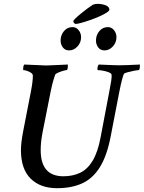

<svg xmlns="http://www.w3.org/2000/svg" viewBox="-20 -985 754 1007"><path d="M279.3 2Q191.4 2 140.6 -48.3Q89.8 -98.6 89.8 -198.2Q89.8 -235.4 101.6 -296.9L142.6 -507.8Q147.5 -533.2 149.9 -553.2Q152.3 -573.2 152.3 -587.9Q152.3 -596.7 143.1 -603Q133.8 -609.4 122.1 -613.3Q110.4 -617.2 102.5 -617.2Q101.6 -617.2 101.6 -621.1Q101.6 -640.6 107.4 -646.5Q159.2 -644.5 187.5 -643.1Q215.8 -641.6 220.7 -641.6Q231.4 -641.6 260.7 -643.1Q290 -644.5 335.9 -646.5V-642.6Q335.9 -617.2 329.1 -617.2Q324.2 -617.2 310.5 -613.3Q296.9 -609.4 284.7 -604Q272.5 -598.6 269.5 -593.8Q266.6 -586.9 260.3 -565.4Q253.9 -543.9 246.1 -506.8L203.1 -290Q198.2 -264.6 195.8 -241.7Q193.4 -218.8 193.4 -197.3Q193.4 -60.5 312.5 -60.5Q362.3 -60.5 400.9 -79.1Q439.5 -97.7 466.3 -142.6Q493.2 -187.5 507.8 -265.6L552.7 -502Q559.6 -536.1 563 -559.1Q566.4 -582 565.4 -591.8Q565.4 -599.6 551.3 -605.5Q537.1 -611.3 520 -614.3Q502.9 -617.2 492.2 -617.2Q491.2 -617.2 491.2 -623Q491.2 -639.6 498 -646.5Q539.1 -644.5 565.4 -643.6Q591.8 -642.6 602.5 -642.6Q621.1 -642.6 648.9 -643.6Q676.8 -644.5 713.9 -646.5Q713.9 -617.2 707 -617.2Q701.2 -617.2 683.1 -613.8Q665 -610.4 648.9 -606Q632.8 -601.6 629.9 -597.7Q626 -589.8 619.6 -565.9Q613.3 -542 605.5 -502L560.5 -269.5Q541 -168 503.9 -108.4Q466.8 -48.8 411.1 -23.4Q355.5 2 279.3 2ZM545.9 -842.8Q565.4 -842.8 578.1 -826.7Q590.8 -810.5 590.8 -790Q590.8 -761.7 571.8 -741.2Q552.7 -720.7 528.3 -720.7Q506.8 -720.7 495.1 -736.3Q483.4 -752 483.4 -772.5Q483.4 -800.8 501 -821.8Q518.6 -842.8 545.9 -842.8ZM360.4 -842.8Q379.9 -842.8 392.6 -826.7Q405.3 -810.5 405.3 -790Q405.3 -761.7 386.2 -741.2Q367.2 -720.7 342.8 -720.7Q321.3 -720.7 309.6 -736.3Q297.9 -752 297.9 -772.5Q297.9 -800.8 315.4 -821.8Q333 -842.8 360.4 -842.8ZM377 -859.4Q373 -859.4 368.7 -864.3Q364.3 -869.1 364.3 -874Q364.3 -877 375 -887.7Q385.7 -898.4 402.3 -912.1Q418.9 -925.8 436.5 -939Q454.1 -952.1 466.8 -960Q478.5 -964.8 490.2 -964.8Q515.6 -964.8 534.7 -957Q553.7 -949.2 553.7 -934.6Q553.7 -927.7 538.1 -918Q522.5 -908.2 499 -897.9Q475.6 -887.7 450.2 -878.9Q424.8 -870.1 404.8 -864.7Q384.8 -859.4 377 -859.4Z"/></svg>

Font: Crimson Text SemiBold
Style: Italic
Weight: 600
Italic angle: -11°
Designer: Sebastian Kosch
Foundry: Sebastian Kosch
Version: Version 1.100; ttfautohint (v1.8.4)